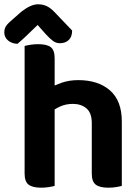

<svg xmlns="http://www.w3.org/2000/svg" viewBox="-45 -864 641 891"><path d="M520.3 -203H380.9V-293Q380.9 -340.4 356 -361.2Q331.1 -381.9 293.3 -381.9Q260.2 -381.9 233.6 -369.6Q207.1 -357.2 188 -341.5L182.9 -454Q206.3 -467.7 240.8 -479.9Q275.4 -492.2 318.1 -492.2Q411 -492.2 465.7 -444.2Q520.3 -396.2 520.3 -300.3ZM69.2 -264H208.6V-1.3Q199.6 1.3 182.7 4.1Q165.8 7 145.9 7Q106.4 7 87.8 -7.1Q69.2 -21.2 69.2 -58.1ZM380.9 -263.7 520.3 -263.3V-1.3Q511.4 1.3 494.3 4.1Q477.2 7 457.6 7Q417.8 7 399.4 -7.1Q380.9 -21.2 380.9 -58.1ZM208.6 -192H69.2V-650.6Q78.2 -653.3 95.3 -656.1Q112.4 -659 132.3 -659Q172.4 -659 190.5 -645.2Q208.6 -631.4 208.6 -593.9ZM129.6 -748.1Q108.4 -727.8 84.5 -704.6Q60.7 -681.4 36.3 -660.7Q10.1 -661.4 -7.5 -676.1Q-25.1 -690.9 -25.1 -713.5Q-25.1 -731.4 -16 -744.4Q-6.8 -757.4 14.7 -775L53.9 -809.5Q97.7 -844.1 131.3 -844.1Q153.9 -844.1 171.8 -835.6Q189.8 -827.1 208.4 -807.5L289.7 -722.4Q289.7 -693.6 274.3 -678.5Q258.8 -663.4 232.6 -663.4Q215.7 -663.4 201 -674Q186.4 -684.6 165.8 -707.2Z"/></svg>

Font: Baloo Tamma 2
Style: Regular
Weight: 400
Designer: Divya Kowshik, Shuchita Grover and Ek Type
Foundry: Ek Type
Version: Version 1.700